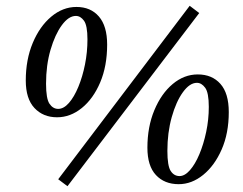

<svg xmlns="http://www.w3.org/2000/svg" viewBox="-20 -629 840 663"><path d="M213 14 181 -10 635 -609 668 -584ZM177 -224Q129 -224 99 -256Q69 -288 69 -351Q69 -423 93 -480.5Q117 -538 157 -571.5Q197 -605 244 -605Q293 -605 321.5 -572Q350 -539 350 -475Q350 -401 326 -344.5Q302 -288 262.5 -256Q223 -224 177 -224ZM181 -253Q200 -253 218 -273.5Q236 -294 250.5 -329Q265 -364 273.5 -406.5Q282 -449 282 -493Q282 -541 270 -557.5Q258 -574 242 -574Q217 -574 193.5 -542Q170 -510 154.5 -457Q139 -404 139 -340Q139 -288 151 -270.5Q163 -253 181 -253ZM597 7Q548 7 518.5 -24.5Q489 -56 489 -119Q489 -191 513 -248.5Q537 -306 576.5 -339Q616 -372 663 -372Q712 -372 741 -339.5Q770 -307 770 -242Q770 -169 745.5 -113Q721 -57 681.5 -25Q642 7 597 7ZM600 -21Q618 -21 636 -41.5Q654 -62 668.5 -96.5Q683 -131 692 -173.5Q701 -216 701 -260Q701 -309 688.5 -326Q676 -343 660 -343Q635 -343 611.5 -310.5Q588 -278 573 -224.5Q558 -171 558 -108Q558 -56 569.5 -38.5Q581 -21 600 -21Z"/></svg>

Font: Lisu Bosa Medium
Style: Italic
Weight: 500
Italic angle: -19°
Designer: David Morse, Annie Olsen, Victor Gaultney, Frank Grießhammer (Latin)
Foundry: SIL International
Version: Version 2.000